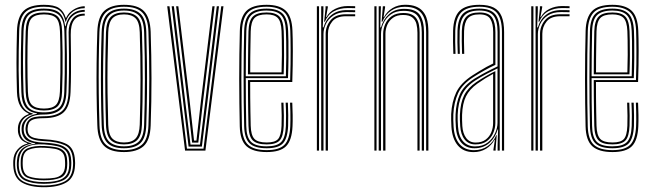

<svg xmlns="http://www.w3.org/2000/svg" viewBox="-20 -626 2716 798"><path d="M162.5 152.2Q105.2 152.2 71.1 132.6Q37 113 35.2 61.8Q35 55.8 35 51.1Q35 46.5 35.2 42Q36.5 13.5 53.5 -5.4Q70.5 -24.2 93.8 -28.8V-30.8Q70.2 -39.5 62.8 -53.6Q55.2 -67.8 54.5 -82Q54.5 -86 54.5 -88.4Q54.5 -90.8 54.5 -94.5Q55.5 -113.8 66.8 -129Q78 -144.2 99 -151.5V-154.2Q77 -163.5 64.4 -185Q51.8 -206.5 50.5 -243.5Q49.5 -276.8 49 -306Q48.5 -335.2 48.5 -364.1Q48.5 -393 49 -425.4Q49.5 -457.8 50.5 -497Q52.2 -555.2 78 -580.6Q103.8 -606 162.5 -606Q205 -606 225 -592.8Q245 -579.5 253.2 -552.2H255.2Q261.8 -567.5 274.8 -578.2Q287.8 -589 303.1 -594.6Q318.5 -600.2 332.2 -600V-592Q299 -591.5 279.1 -574.5Q259.2 -557.5 254 -535.8H252Q246 -568 226.5 -583Q207 -598 162.5 -598Q107.2 -598 84.2 -574.2Q61.2 -550.5 59.8 -497.2Q58.5 -451.2 57.9 -412.6Q57.2 -374 57.5 -334Q57.8 -294 59.5 -243.2Q61 -203.5 75.2 -181.9Q89.5 -160.2 116 -154.5V-151.5Q89.5 -145.5 76.6 -130.1Q63.8 -114.8 62.8 -94.5Q62.5 -91.8 62.5 -88.9Q62.5 -86 62.8 -82Q63.2 -65.5 72.9 -51.1Q82.5 -36.8 111 -30.5V-28.8Q82.8 -24.5 63.9 -7.1Q45 10.2 43.2 42Q43 47.5 42.9 51.2Q42.8 55 43 62Q44.8 111 76.8 128Q108.8 145 162.5 145Q216.5 145 248.8 128Q281 111 283.5 61.8Q283.8 55.5 283.8 51.4Q283.8 47.2 283.2 41.5Q281.2 -7.8 249.6 -22.4Q218 -37 163.5 -39.5Q135 -40.8 118.6 -46.1Q102.2 -51.5 95.1 -60.6Q88 -69.8 86.8 -82Q86.2 -86 86.1 -88.6Q86 -91.2 86.2 -94.5Q88.2 -118.2 103.4 -130.6Q118.5 -143 162.5 -142.8Q211.5 -142.5 237 -163.9Q262.5 -185.2 264.8 -242Q266.2 -286.2 266.6 -323.1Q267 -360 266.6 -399.5Q266.2 -439 265.2 -491.8Q265 -524.8 281 -547.2Q297 -569.8 332.2 -569.2V-561.2Q302 -561.5 287.8 -542Q273.5 -522.5 274 -481.5Q274.8 -437.5 275 -400Q275.2 -362.5 275.1 -324.8Q275 -287 273.2 -243Q270.8 -184.2 245.2 -159.8Q219.8 -135.2 162.5 -134.8Q133 -134.8 118.9 -129.6Q104.8 -124.5 100.1 -115.2Q95.5 -106 94.8 -93.2Q94.5 -91.2 94.6 -88.9Q94.8 -86.5 95 -83.8Q96 -71.8 102.5 -64.1Q109 -56.5 123.6 -52.5Q138.2 -48.5 163.5 -47.2Q223.5 -44.2 256.5 -27.5Q289.5 -10.8 291.8 42Q292.2 49 292.2 52.1Q292.2 55.2 291.8 61.8Q289.8 112.2 255.9 132.2Q222 152.2 162.5 152.2ZM162.5 130.8Q194.2 130.8 217.5 125.1Q240.8 119.5 253.8 104.8Q266.8 90 267.5 62Q267.8 55.8 267.6 51.9Q267.5 48 267 42Q266 13.5 253 -0.1Q240 -13.8 217.2 -18.8Q194.5 -23.8 163.8 -25.8Q114.2 -28.8 88 -13Q61.8 2.8 58.8 41.8Q58.2 47.2 58 51.6Q57.8 56 58 62.2Q59.8 105 88.1 117.9Q116.5 130.8 162.5 130.8ZM162.5 123.5Q120.2 123.5 94.1 112.6Q68 101.8 66.2 62.2Q66 57.5 66 52.2Q66 47 66.2 41.2Q68.2 1.8 95.1 -9.8Q122 -21.2 164.2 -19.2Q191.8 -18 212.8 -14Q233.8 -10 246.1 2.5Q258.5 15 259.2 42Q259.8 48.8 259.6 52.8Q259.5 56.8 259.2 62.5Q258 102 231.4 112.8Q204.8 123.5 162.5 123.5ZM162.5 116.2Q187.2 116.2 206.8 113Q226.2 109.8 237.9 98.2Q249.5 86.8 250.5 62.5Q250.8 56.5 250.6 52.1Q250.5 47.8 250.2 42Q249.5 17.5 238.1 6.6Q226.8 -4.2 207.5 -7.5Q188.2 -10.8 163.5 -12Q124.2 -14 99.9 -4Q75.5 6 74.5 42Q74.2 46.5 74.2 52.1Q74.2 57.8 74.5 62.5Q76.2 98.8 100.5 107.5Q124.8 116.2 162.5 116.2ZM162.5 138Q111.8 138 81.8 123.1Q51.8 108.2 50 62Q49.8 55.8 50 51.4Q50.2 47 50.5 42Q52.5 9.8 71.4 -7.5Q90.2 -24.8 126.2 -28.2V-30.2Q94 -36 82.6 -50Q71.2 -64 70 -82Q69.8 -86 69.8 -88.4Q69.8 -90.8 69.8 -94.5Q69.8 -115.8 87.5 -132.1Q105.2 -148.5 133.5 -152.8V-154.8Q100.5 -160.2 85.2 -181Q70 -201.8 68.8 -243.8Q67.2 -282.8 66.8 -321.5Q66.2 -360.2 66.8 -403.1Q67.2 -446 68.8 -496.8Q70.2 -550 92.9 -570.1Q115.5 -590.2 162.5 -590.2Q206.8 -590.2 226.2 -573.2Q245.8 -556.2 250.8 -517.2H252.8Q256.8 -538.2 267.1 -553.2Q277.5 -568.2 294.1 -576.5Q310.8 -584.8 332.2 -585V-577Q296 -576.8 275.5 -553Q255 -529.2 256.2 -487.8Q257.5 -439.8 258 -399.8Q258.5 -359.8 258.1 -322.1Q257.8 -284.5 256.2 -244.2Q254 -189.5 230.5 -169.8Q207 -150 162.5 -150Q133.5 -150.2 115.4 -142.9Q97.2 -135.5 88.6 -123.1Q80 -110.8 78.8 -95.8Q78.5 -91.8 78.4 -88.9Q78.2 -86 78.8 -82Q80.5 -61.8 98 -48.4Q115.5 -35 163.5 -33Q197.8 -31.5 222.5 -25.5Q247.2 -19.5 261.1 -3.9Q275 11.8 276 42Q276.2 47.8 276.4 51.2Q276.5 54.8 276 62Q274.2 107.5 243.8 122.8Q213.2 138 162.5 138ZM162.5 -159Q205.5 -159 225.5 -177.5Q245.5 -196 247.2 -244.2Q248.5 -280 249 -320.1Q249.5 -360.2 249.2 -404.5Q249 -448.8 247.5 -496.5Q246 -544.5 225.4 -563.4Q204.8 -582.2 162.5 -582.2Q118.5 -582.2 99 -563.4Q79.5 -544.5 77.8 -496.2Q75.5 -426.8 75.6 -365.1Q75.8 -303.5 77.8 -244.2Q79.8 -197 99.2 -178Q118.8 -159 162.5 -159ZM162.5 -166.8Q125.2 -166.8 106.9 -182.9Q88.5 -199 86.8 -244.2Q84.8 -301.5 84.8 -367.5Q84.8 -433.5 86.8 -496.2Q88.2 -541.5 106.1 -557.9Q124 -574.2 162.5 -574.2Q202.5 -574.2 219.6 -557.5Q236.8 -540.8 238.2 -496.2Q239.8 -451 240.1 -407.2Q240.5 -363.5 240 -322.8Q239.5 -282 238 -244.8Q236.5 -200 218.9 -183.4Q201.2 -166.8 162.5 -166.8ZM162.5 -174.8Q197.5 -174.8 212.4 -189.8Q227.2 -204.8 229 -245Q230.5 -281.5 231 -323.8Q231.5 -366 231.1 -410.1Q230.8 -454.2 229.2 -496Q227.8 -537.2 212.6 -551.8Q197.5 -566.2 162.5 -566.2Q128.5 -566.2 113 -551.8Q97.5 -537.2 96 -495.8Q94 -434.2 94 -368.9Q94 -303.5 96 -244.8Q97.5 -203.5 113.4 -189.1Q129.2 -174.8 162.5 -174.8Z M495.2 6Q438 6 412.1 -20.2Q386.2 -46.5 384.5 -105.5Q382.2 -172.2 381.5 -235.8Q380.8 -299.2 381.5 -363.2Q382.2 -427.2 384.5 -494.8Q386.8 -557.2 414.4 -581.6Q442 -606 495.2 -606Q553.2 -606 578.6 -579.5Q604 -553 606.2 -493.8Q609.5 -394.2 609.6 -300Q609.8 -205.8 606.2 -104.8Q604 -42.8 576.5 -18.4Q549 6 495.2 6ZM495.2 -2Q543 -2 569 -23.9Q595 -45.8 597 -104.8Q600.5 -206 600.5 -298.9Q600.5 -391.8 597 -493.2Q595.5 -547.5 572.5 -572.8Q549.5 -598 495.2 -598Q444.5 -598 419.9 -574.2Q395.2 -550.5 393.2 -492.2Q391.2 -432.2 390.5 -369.8Q389.8 -307.2 390.5 -241.4Q391.2 -175.5 393.5 -105Q395.2 -46.5 421 -24.2Q446.8 -2 495.2 -2ZM495.2 -9.8Q447.5 -9.8 425.9 -32.6Q404.2 -55.5 402.5 -107.5Q400.5 -167.2 399.8 -230.9Q399 -294.5 399.6 -360.2Q400.2 -426 402.5 -492.5Q404.2 -546.5 426.8 -568.4Q449.2 -590.2 495.2 -590.2Q540 -590.2 563.1 -569.1Q586.2 -548 588 -494.2Q590 -429.5 590.8 -366.1Q591.5 -302.8 590.9 -238.5Q590.2 -174.2 588 -107Q586.5 -53.5 564 -31.6Q541.5 -9.8 495.2 -9.8ZM495.2 -17.8Q536.8 -17.8 557.1 -37.8Q577.5 -57.8 579 -107.2Q582 -195.2 582.2 -292.2Q582.5 -389.2 579 -492Q577.5 -542.2 557 -562.2Q536.5 -582.2 495.2 -582.2Q453.8 -582.2 433.5 -562Q413.2 -541.8 411.5 -492.2Q409.8 -434 408.9 -371.5Q408 -309 408.6 -242.9Q409.2 -176.8 411.5 -107.2Q413.2 -56.8 434.1 -37.2Q455 -17.8 495.2 -17.8ZM495.2 -25.8Q460 -25.8 441 -43.2Q422 -60.8 420.5 -107.5Q418.5 -172.5 417.8 -235.6Q417 -298.8 417.8 -362.4Q418.5 -426 420.5 -491.8Q422 -536.8 440 -555.5Q458 -574.2 495.2 -574.2Q530.8 -574.2 549.6 -556.6Q568.5 -539 570 -492Q573 -397.2 573.1 -300.5Q573.2 -203.8 570 -107.8Q568.5 -62.2 550.2 -44Q532 -25.8 495.2 -25.8ZM495.2 -33.8Q528.8 -33.8 544.1 -51Q559.5 -68.2 560.8 -108Q563.8 -199 564 -293.6Q564.2 -388.2 560.8 -491.8Q559.5 -534 543.2 -550.1Q527 -566.2 495.2 -566.2Q461.8 -566.2 446.4 -548.8Q431 -531.2 429.8 -491.2Q427.8 -426.5 427 -364.4Q426.2 -302.2 427 -239.1Q427.8 -176 429.8 -107.8Q431 -65.8 447.4 -49.8Q463.8 -33.8 495.2 -33.8Z M749.2 0 675 -600H684.5L757 -8.2H825.8L899.5 -600H908.8L833.8 0ZM763.8 -16.8 740.8 -206.5 693.5 -600H702.8L749.5 -208.5L771.8 -25H811.2L833.8 -209.8L881 -600H890.2L842.8 -207.5L819 -16.8ZM778.5 -33.2 758.5 -210.5 712 -600H721.2L767.5 -212.8L786.5 -41.5H796.5L816 -214L862.8 -600H872L824.8 -212L804.2 -33.2Z M1088.5 6Q1031.8 6 1004.9 -18Q978 -42 976.5 -101.2Q975.5 -146.5 974.9 -196.4Q974.2 -246.2 974.2 -297.8Q974.2 -349.2 974.9 -400Q975.5 -450.8 976.8 -497.5Q978.2 -554 1003.5 -580Q1028.8 -606 1088 -606Q1141.2 -606 1167.2 -582Q1193.2 -558 1195.5 -498.8Q1196.2 -485.5 1196.6 -464.1Q1197 -442.8 1197.1 -414.9Q1197.2 -387 1196.6 -354.1Q1196 -321.2 1194.8 -285.2H1019.8Q1019.8 -251.5 1020 -221.1Q1020.2 -190.8 1020.8 -162Q1021.2 -133.2 1022 -103.8Q1023 -64.5 1037.1 -49.1Q1051.2 -33.8 1088.5 -33.8Q1122.8 -33.8 1135.6 -48Q1148.5 -62.2 1150.2 -103.5Q1151 -121 1150.8 -146Q1150.5 -171 1149.2 -199.2H1158.2Q1159.5 -170 1159.8 -145.6Q1160 -121.2 1159.2 -103Q1157.5 -58 1142 -41.9Q1126.5 -25.8 1088.5 -25.8Q1047 -25.8 1030.4 -42.8Q1013.8 -59.8 1012.8 -103Q1012.2 -129 1011.6 -161.1Q1011 -193.2 1010.8 -227.5Q1010.5 -261.8 1010.5 -293.2H1186Q1187.2 -328.2 1187.6 -359.8Q1188 -391.2 1187.9 -417.9Q1187.8 -444.5 1187.4 -465Q1187 -485.5 1186.5 -498.8Q1184.2 -556.2 1159.2 -577.1Q1134.2 -598 1088 -598Q1032.2 -598 1009.8 -573.5Q987.2 -549 985.8 -497Q984.5 -450 983.9 -399.6Q983.2 -349.2 983.2 -298.1Q983.2 -247 983.9 -197.2Q984.5 -147.5 985.5 -101.8Q987 -46.2 1011.4 -24.1Q1035.8 -2 1088.5 -2Q1140 -2 1162 -24Q1184 -46 1186.5 -101.8Q1187 -113 1187.1 -128.6Q1187.2 -144.2 1186.9 -162.4Q1186.5 -180.5 1185.5 -199.2H1194.8Q1196 -173.8 1196.4 -147.6Q1196.8 -121.5 1195.8 -101.2Q1193.2 -42.5 1169 -18.2Q1144.8 6 1088.5 6ZM1088.5 -9.8Q1038.5 -9.8 1017.2 -30.5Q996 -51.2 994.8 -102Q993.5 -149.8 993 -200.9Q992.5 -252 992.5 -303.6Q992.5 -355.2 993.1 -404.2Q993.8 -453.2 994.8 -496.2Q996 -548.5 1018.1 -569.4Q1040.2 -590.2 1088 -590.2Q1132 -590.2 1153.6 -570.4Q1175.2 -550.5 1177.5 -497.8Q1178.2 -483.8 1178.8 -455.2Q1179.2 -426.8 1179 -387.2Q1178.8 -347.8 1177 -301.2H1001.5Q1001.5 -244 1002 -199.4Q1002.5 -154.8 1003.5 -102.8Q1004.2 -56.5 1022.8 -37.1Q1041.2 -17.8 1088.5 -17.8Q1131.5 -17.8 1148.9 -36Q1166.2 -54.2 1168.2 -102.5Q1169 -120 1168.9 -145.2Q1168.8 -170.5 1167.2 -199.2H1176.5Q1177.8 -172.5 1178 -146.8Q1178.2 -121 1177.5 -102.2Q1175 -49.8 1155.5 -29.8Q1136 -9.8 1088.5 -9.8ZM1001.5 -309H1168.2Q1169.5 -349.8 1169.8 -387.5Q1170 -425.2 1169.5 -454.2Q1169 -483.2 1168.2 -497.2Q1166.5 -545 1147.9 -563.6Q1129.2 -582.2 1088 -582.2Q1044.5 -582.2 1024.8 -563.4Q1005 -544.5 1003.8 -496Q1002.8 -459.5 1002.2 -410Q1001.8 -360.5 1001.5 -309ZM1010.5 -317Q1010.8 -344.8 1010.9 -373.8Q1011 -402.8 1011.6 -433.2Q1012.2 -463.8 1012.8 -495.8Q1014 -539.8 1031 -557Q1048 -574.2 1088 -574.2Q1124.8 -574.2 1141.1 -557.6Q1157.5 -541 1159.2 -497Q1159.8 -484.2 1160.2 -458.2Q1160.8 -432.2 1160.6 -396.2Q1160.5 -360.2 1159 -317ZM1020 -325H1150.2Q1151.5 -363.8 1151.6 -398.2Q1151.8 -432.8 1151.2 -458.5Q1150.8 -484.2 1150.2 -496.8Q1148.5 -537 1134.2 -551.6Q1120 -566.2 1088 -566.2Q1052 -566.2 1037.5 -550.8Q1023 -535.2 1022 -495.5Q1021.5 -468.5 1021 -441.6Q1020.5 -414.8 1020.2 -386.2Q1020 -357.8 1020 -325Z M1315 0V-600H1324.2V-577.8L1321.5 -512.2H1324.5Q1334.2 -545.5 1358.9 -564.8Q1383.5 -584 1421.5 -584Q1430.8 -584 1440 -583.9Q1449.2 -583.8 1456.2 -583.5V-575.2Q1449 -575.5 1439.4 -575.6Q1429.8 -575.8 1420.5 -575.8Q1387 -575.8 1365.8 -561.6Q1344.5 -547.5 1334.5 -526.4Q1324.5 -505.2 1324.5 -484.5V0ZM1297 0V-600H1306V0ZM1333.5 0V-485.2Q1333.5 -516.5 1353.8 -541.6Q1374 -566.8 1417.8 -566.8Q1427.2 -566.8 1437.1 -566.8Q1447 -566.8 1456.2 -566.8V-558.5Q1447 -558.5 1437.1 -558.5Q1427.2 -558.5 1417.8 -558.5Q1378.5 -558.5 1360.8 -536.5Q1343 -514.5 1343 -485.5V0ZM1327.2 -535.8 1333 -590.8V-600H1342.5V-595.5L1335.2 -555H1337Q1348.8 -577.5 1373 -589.1Q1397.2 -600.8 1424.2 -600.8Q1431.2 -600.8 1439 -600.6Q1446.8 -600.5 1456.2 -600.2V-592Q1447.8 -592.2 1440 -592.4Q1432.2 -592.5 1424.8 -592.5Q1392.5 -592.5 1367.6 -579Q1342.8 -565.5 1330.2 -535.8Z M1751.2 0V-492.8Q1751.2 -513 1748 -531.8Q1744.8 -550.5 1735.5 -565.4Q1726.2 -580.2 1708.5 -589Q1690.8 -597.8 1661.8 -597.8Q1629.5 -597.8 1605.6 -581.6Q1581.8 -565.5 1569.2 -535.8H1566.2L1571.2 -600H1580.5V-595L1574.2 -555H1576Q1588.2 -578.5 1611.4 -592.4Q1634.5 -606.2 1663.8 -606.2Q1690.2 -606.2 1708 -599.2Q1725.8 -592.2 1736.2 -580.2Q1746.8 -568.2 1752 -553.6Q1757.2 -539 1758.9 -523.6Q1760.5 -508.2 1760.5 -494V0ZM1536 0V-600H1545V0ZM1572.5 0V-485.2Q1572.5 -505.8 1581.1 -525.8Q1589.8 -545.8 1608.2 -558.9Q1626.8 -572 1656.2 -572Q1677.8 -572 1691.1 -565.6Q1704.5 -559.2 1711.6 -548Q1718.8 -536.8 1721.4 -521.9Q1724 -507 1724 -490.5V0H1715V-490Q1715 -509 1711 -525.8Q1707 -542.5 1694.2 -553.1Q1681.5 -563.8 1655.2 -563.8Q1629.5 -563.8 1613.4 -552.1Q1597.2 -540.5 1589.6 -522.6Q1582 -504.8 1582 -485.5V0ZM1554 0V-600H1563.2L1560.5 -512.2H1563.5Q1572.8 -546 1597.6 -567.8Q1622.5 -589.5 1660 -589.2Q1707.5 -589.2 1724.9 -563.9Q1742.2 -538.5 1742.2 -492.5V0H1733V-491.8Q1733 -534.2 1717.4 -557.6Q1701.8 -581 1657.5 -581Q1625 -581 1604.1 -565.8Q1583.2 -550.5 1573.4 -528.1Q1563.5 -505.8 1563.5 -484.5V0Z M2066.2 0V-492.5Q2066.2 -549 2044.5 -573.5Q2022.8 -598 1972.8 -598Q1920.8 -598 1897.5 -574.9Q1874.2 -551.8 1872.2 -498.5Q1871.5 -476.8 1871.9 -451.5Q1872.2 -426.2 1873.2 -402H1864.2Q1863.2 -427 1862.9 -452.1Q1862.5 -477.2 1863.2 -498.8Q1865 -556 1890.5 -581Q1916 -606 1972.8 -606Q2009.5 -606 2032 -594.5Q2054.5 -583 2064.9 -558Q2075.2 -533 2075.2 -492.5V0ZM1954.5 -17.5Q1985.8 -17.5 2006.4 -33.1Q2027 -48.8 2037.4 -71.6Q2047.8 -94.5 2047.8 -115.5V-341.8Q2027.5 -332.2 2002.5 -319Q1977.5 -305.8 1956.2 -292Q1917.2 -266.8 1900.8 -233.5Q1884.2 -200.2 1882.2 -149Q1881.8 -136.2 1882.2 -126Q1882.8 -115.8 1883.5 -101Q1886 -59.8 1904.8 -38.6Q1923.5 -17.5 1954.5 -17.5ZM1955.8 -25.8Q1927.5 -25.8 1911.4 -46Q1895.2 -66.2 1892.8 -101.5Q1891.8 -116.5 1891.5 -127.5Q1891.2 -138.5 1891.5 -148.8Q1893.5 -198.8 1909.1 -230Q1924.8 -261.2 1960 -285Q1976.5 -296.2 1997.6 -308.5Q2018.8 -320.8 2038.8 -330.5V-114.8Q2038.8 -94.2 2030.2 -73.6Q2021.8 -53 2003.5 -39.4Q1985.2 -25.8 1955.8 -25.8ZM1956.8 -33.5Q1982.5 -33.5 1998.6 -45.8Q2014.8 -58 2022.1 -76.6Q2029.5 -95.2 2029.5 -114.5V-319Q2013.8 -310.5 1997.2 -300.4Q1980.8 -290.2 1963.5 -278Q1931.2 -254.8 1916.8 -225.6Q1902.2 -196.5 1900.5 -148.5Q1900.2 -137.5 1900.5 -127.1Q1900.8 -116.8 1901.5 -102.5Q1903.5 -71.2 1917.6 -52.4Q1931.8 -33.5 1956.8 -33.5ZM1948.2 6.2Q1906 6.2 1882.6 -21.8Q1859.2 -49.8 1856.2 -99.2Q1855.2 -115.5 1855.1 -128.6Q1855 -141.8 1855.2 -151.8Q1857.8 -202.5 1876.1 -241.8Q1894.5 -281 1944.5 -313.2Q1960 -323 1974.1 -331.6Q1988.2 -340.2 2002 -347.9Q2015.8 -355.5 2029.8 -362.2V-492.5Q2029.8 -527.8 2018 -547Q2006.2 -566.2 1972.8 -566.2Q1938.5 -566.2 1924.2 -549.6Q1910 -533 1908.8 -497Q1908.2 -478.2 1908.4 -455.4Q1908.5 -432.5 1909.5 -402H1900.5Q1899.5 -432.5 1899.2 -455.4Q1899 -478.2 1899.5 -497.5Q1900.8 -538 1917.6 -556.1Q1934.5 -574.2 1972.8 -574.2Q2011 -574.2 2025 -553.5Q2039 -532.8 2039 -492.5V-356.5Q2014.5 -345.2 1991.4 -332.1Q1968.2 -319 1947.8 -305.8Q1900.8 -275.8 1883.8 -238.1Q1866.8 -200.5 1864.2 -151.2Q1863.8 -137.8 1864 -127.1Q1864.2 -116.5 1865.2 -99.8Q1868.2 -52.5 1890.2 -27.1Q1912.2 -1.8 1950.2 -1.8Q1983 -1.8 2007 -18.9Q2031 -36 2042.5 -64.2H2044.5L2040 -9.2V0H2030.8V-4.5L2037 -45H2035.2Q2022.5 -21.2 1999.8 -7.5Q1977 6.2 1948.2 6.2ZM2048.2 0V-22.2L2050.2 -87.8H2048.2Q2040 -56.2 2015.1 -33Q1990.2 -9.8 1952 -9.8Q1917.5 -9.8 1897.2 -33.2Q1877 -56.8 1874.5 -100.2Q1873.5 -116.8 1873.2 -127.8Q1873 -138.8 1873.5 -150.8Q1875.5 -198.2 1891.4 -234.2Q1907.2 -270.2 1952.2 -299Q1967.8 -308.8 1985.1 -318.2Q2002.5 -327.8 2019 -336Q2035.5 -344.2 2048 -350V-492.5Q2048 -540.5 2030.6 -561.4Q2013.2 -582.2 1972.8 -582.2Q1930.2 -582.2 1911.1 -562.6Q1892 -543 1890.5 -497.8Q1889.8 -476 1890.1 -450.8Q1890.5 -425.5 1891.2 -402H1882.5Q1881.5 -426 1881.1 -451.6Q1880.8 -477.2 1881.5 -498Q1883 -547.2 1904.1 -568.8Q1925.2 -590.2 1972.8 -590.2Q2018 -590.2 2037.5 -567.5Q2057 -544.8 2057 -492.5V0Z M2206 0V-600H2215.2V-577.8L2212.5 -512.2H2215.5Q2225.2 -545.5 2249.9 -564.8Q2274.5 -584 2312.5 -584Q2321.8 -584 2331 -583.9Q2340.2 -583.8 2347.2 -583.5V-575.2Q2340 -575.5 2330.4 -575.6Q2320.8 -575.8 2311.5 -575.8Q2278 -575.8 2256.8 -561.6Q2235.5 -547.5 2225.5 -526.4Q2215.5 -505.2 2215.5 -484.5V0ZM2188 0V-600H2197V0ZM2224.5 0V-485.2Q2224.5 -516.5 2244.8 -541.6Q2265 -566.8 2308.8 -566.8Q2318.2 -566.8 2328.1 -566.8Q2338 -566.8 2347.2 -566.8V-558.5Q2338 -558.5 2328.1 -558.5Q2318.2 -558.5 2308.8 -558.5Q2269.5 -558.5 2251.8 -536.5Q2234 -514.5 2234 -485.5V0ZM2218.2 -535.8 2224 -590.8V-600H2233.5V-595.5L2226.2 -555H2228Q2239.8 -577.5 2264 -589.1Q2288.2 -600.8 2315.2 -600.8Q2322.2 -600.8 2330 -600.6Q2337.8 -600.5 2347.2 -600.2V-592Q2338.8 -592.2 2331 -592.4Q2323.2 -592.5 2315.8 -592.5Q2283.5 -592.5 2258.6 -579Q2233.8 -565.5 2221.2 -535.8Z M2525.8 6Q2469 6 2442.1 -18Q2415.2 -42 2413.8 -101.2Q2412.8 -146.5 2412.1 -196.4Q2411.5 -246.2 2411.5 -297.8Q2411.5 -349.2 2412.1 -400Q2412.8 -450.8 2414 -497.5Q2415.5 -554 2440.8 -580Q2466 -606 2525.2 -606Q2578.5 -606 2604.5 -582Q2630.5 -558 2632.8 -498.8Q2633.5 -485.5 2633.9 -464.1Q2634.2 -442.8 2634.4 -414.9Q2634.5 -387 2633.9 -354.1Q2633.2 -321.2 2632 -285.2H2457Q2457 -251.5 2457.2 -221.1Q2457.5 -190.8 2458 -162Q2458.5 -133.2 2459.2 -103.8Q2460.2 -64.5 2474.4 -49.1Q2488.5 -33.8 2525.8 -33.8Q2560 -33.8 2572.9 -48Q2585.8 -62.2 2587.5 -103.5Q2588.2 -121 2588 -146Q2587.8 -171 2586.5 -199.2H2595.5Q2596.8 -170 2597 -145.6Q2597.2 -121.2 2596.5 -103Q2594.8 -58 2579.2 -41.9Q2563.8 -25.8 2525.8 -25.8Q2484.2 -25.8 2467.6 -42.8Q2451 -59.8 2450 -103Q2449.5 -129 2448.9 -161.1Q2448.2 -193.2 2448 -227.5Q2447.8 -261.8 2447.8 -293.2H2623.2Q2624.5 -328.2 2624.9 -359.8Q2625.2 -391.2 2625.1 -417.9Q2625 -444.5 2624.6 -465Q2624.2 -485.5 2623.8 -498.8Q2621.5 -556.2 2596.5 -577.1Q2571.5 -598 2525.2 -598Q2469.5 -598 2447 -573.5Q2424.5 -549 2423 -497Q2421.8 -450 2421.1 -399.6Q2420.5 -349.2 2420.5 -298.1Q2420.5 -247 2421.1 -197.2Q2421.8 -147.5 2422.8 -101.8Q2424.2 -46.2 2448.6 -24.1Q2473 -2 2525.8 -2Q2577.2 -2 2599.2 -24Q2621.2 -46 2623.8 -101.8Q2624.2 -113 2624.4 -128.6Q2624.5 -144.2 2624.1 -162.4Q2623.8 -180.5 2622.8 -199.2H2632Q2633.2 -173.8 2633.6 -147.6Q2634 -121.5 2633 -101.2Q2630.5 -42.5 2606.2 -18.2Q2582 6 2525.8 6ZM2525.8 -9.8Q2475.8 -9.8 2454.5 -30.5Q2433.2 -51.2 2432 -102Q2430.8 -149.8 2430.2 -200.9Q2429.8 -252 2429.8 -303.6Q2429.8 -355.2 2430.4 -404.2Q2431 -453.2 2432 -496.2Q2433.2 -548.5 2455.4 -569.4Q2477.5 -590.2 2525.2 -590.2Q2569.2 -590.2 2590.9 -570.4Q2612.5 -550.5 2614.8 -497.8Q2615.5 -483.8 2616 -455.2Q2616.5 -426.8 2616.2 -387.2Q2616 -347.8 2614.2 -301.2H2438.8Q2438.8 -244 2439.2 -199.4Q2439.8 -154.8 2440.8 -102.8Q2441.5 -56.5 2460 -37.1Q2478.5 -17.8 2525.8 -17.8Q2568.8 -17.8 2586.1 -36Q2603.5 -54.2 2605.5 -102.5Q2606.2 -120 2606.1 -145.2Q2606 -170.5 2604.5 -199.2H2613.8Q2615 -172.5 2615.2 -146.8Q2615.5 -121 2614.8 -102.2Q2612.2 -49.8 2592.8 -29.8Q2573.2 -9.8 2525.8 -9.8ZM2438.8 -309H2605.5Q2606.8 -349.8 2607 -387.5Q2607.2 -425.2 2606.8 -454.2Q2606.2 -483.2 2605.5 -497.2Q2603.8 -545 2585.1 -563.6Q2566.5 -582.2 2525.2 -582.2Q2481.8 -582.2 2462 -563.4Q2442.2 -544.5 2441 -496Q2440 -459.5 2439.5 -410Q2439 -360.5 2438.8 -309ZM2447.8 -317Q2448 -344.8 2448.1 -373.8Q2448.2 -402.8 2448.9 -433.2Q2449.5 -463.8 2450 -495.8Q2451.2 -539.8 2468.2 -557Q2485.2 -574.2 2525.2 -574.2Q2562 -574.2 2578.4 -557.6Q2594.8 -541 2596.5 -497Q2597 -484.2 2597.5 -458.2Q2598 -432.2 2597.9 -396.2Q2597.8 -360.2 2596.2 -317ZM2457.2 -325H2587.5Q2588.8 -363.8 2588.9 -398.2Q2589 -432.8 2588.5 -458.5Q2588 -484.2 2587.5 -496.8Q2585.8 -537 2571.5 -551.6Q2557.2 -566.2 2525.2 -566.2Q2489.2 -566.2 2474.8 -550.8Q2460.2 -535.2 2459.2 -495.5Q2458.8 -468.5 2458.2 -441.6Q2457.8 -414.8 2457.5 -386.2Q2457.2 -357.8 2457.2 -325Z"/></svg>

Font: Big Shoulders Inline Display Thin Light
Style: Regular
Weight: 300
Version: Version 2.002